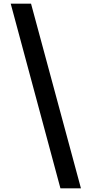

<svg xmlns="http://www.w3.org/2000/svg" viewBox="-20 -853 496 1039"><path d="M38 -833H148L418 166H307Z"/></svg>

Font: Noto Sans Devanagari UI SemiBold
Style: Regular
Weight: 600
Designer: Jelle Bosma - Monotype Design Team
Foundry: Monotype Imaging Inc.
Version: Version 2.003; ttfautohint (v1.8.4.7-5d5b)